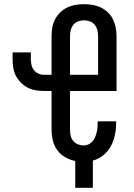

<svg xmlns="http://www.w3.org/2000/svg" viewBox="-20 -763 640 916"><path d="M423 133H339V5Q314 0 291 -13Q268 -26 253 -47Q238 -68 232 -93.5Q226 -119 226 -144V-329H190Q169 -329 149 -332.5Q129 -336 111 -345.5Q93 -355 78.5 -370Q64 -385 55 -403Q46 -421 43 -441.5Q40 -462 40 -482V-513H127V-482Q127 -468 130 -454Q133 -440 141.5 -429Q150 -418 163 -412Q176 -406 190 -406H226V-591Q226 -611 229.5 -631.5Q233 -652 242.5 -670.5Q252 -689 267 -703.5Q282 -718 300.5 -727Q319 -736 339.5 -739.5Q360 -743 381 -743Q401 -743 422 -739.5Q443 -736 461.5 -727Q480 -718 495 -703.5Q510 -689 519 -670.5Q528 -652 532 -631.5Q536 -611 536 -591V-329H314V-144Q314 -130 317 -116Q320 -102 329 -91Q338 -80 351.5 -74.5Q365 -69 379 -69Q391 -69 402 -74Q413 -79 421 -88Q429 -97 433.5 -108Q438 -119 441 -130.5Q444 -142 445 -154Q446 -166 446 -178V-184H534V-174Q534 -146 528 -118Q522 -90 508.5 -65Q495 -40 472.5 -22Q450 -4 423 3ZM314 -406H448V-591Q448 -605 444.5 -619Q441 -633 432 -644.5Q423 -656 409 -661Q395 -666 381 -666Q366 -666 352.5 -661Q339 -656 330 -644.5Q321 -633 317.5 -619Q314 -605 314 -591Z"/></svg>

Font: Iosevka HT Medium Extended
Style: Regular
Weight: 500
Width: 7
Monospace: yes
Designer: Belleve Invis
Foundry: Belleve Invis
Version: Version 32.3.0; ttfautohint (v1.8.4)